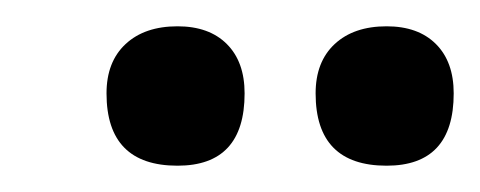

<svg xmlns="http://www.w3.org/2000/svg" viewBox="-20 -590 365 146"><path d="M274 -464Q220 -464 220 -519Q220 -543 234.5 -556.5Q249 -570 274 -570Q298 -570 311.5 -556.5Q325 -543 325 -519Q325 -464 274 -464ZM115 -464Q61 -464 61 -519Q61 -543 75.5 -556.5Q90 -570 115 -570Q139 -570 152.5 -556.5Q166 -543 166 -519Q166 -464 115 -464Z"/></svg>

Font: Cormorant Light
Style: Bold Italic
Weight: 700
Italic angle: -10°
Version: Version 4.000